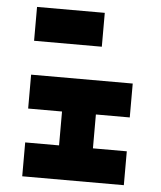

<svg xmlns="http://www.w3.org/2000/svg" viewBox="-50 -728 648 772"><g transform="rotate(5 273.5 -342.0)"><path d="M68.4 -546.9V-683.6H341.8V-546.9ZM205.1 -273.4H68.4V-410.2H478.5V-273.4H341.8V-136.7H478.5V0H68.4V-136.7H205.1Z"/></g></svg>

Font: DatCub
Style: Bold
Weight: 700
Designer: GGBot
Version: 1.00